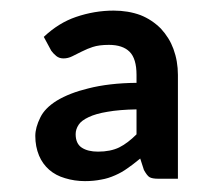

<svg xmlns="http://www.w3.org/2000/svg" viewBox="-20 -749 407 353"><path d="M231 -502V-547.9Q199.7 -547.4 177.7 -543.5Q156.2 -540 143.1 -533.7Q129.4 -527.3 124.5 -519.5Q119.1 -511.2 119.1 -502.4Q119.1 -484.9 130.4 -477.5Q141.6 -470.2 160.2 -470.2Q183.1 -470.2 199.2 -478Q214.8 -485.8 231 -502ZM74.2 -655.8 60.5 -681.2Q87.9 -707 119.6 -717.8Q153.8 -729.5 189 -729.5Q215.8 -729.5 238.3 -721.2Q259.3 -712.9 275.9 -696.3Q291.5 -679.2 298.8 -659.2Q307.1 -636.7 307.1 -611.3V-420.4H271Q259.8 -420.4 254.9 -423.3Q250.5 -425.8 244.6 -436.5L237.8 -457.5Q222.2 -444.8 214.8 -439.9Q204.1 -432.1 191.9 -426.8Q178.7 -420.9 166.5 -418.9Q152.3 -416 136.2 -416Q117.2 -416 99.6 -421.4Q82.5 -426.3 70.3 -437Q58.1 -447.8 51.8 -462.9Q44.9 -479.5 44.9 -499Q44.9 -514.6 54.2 -533.2Q62.5 -550.3 84.5 -564Q107.9 -578.1 142.1 -586.4Q180.2 -596.2 231 -596.7V-611.3Q231 -641.1 218.3 -653.8Q205.6 -666.5 180.2 -666.5Q162.1 -666.5 150.4 -662.6Q141.1 -659.7 129.4 -653.8L112.8 -645.5Q105 -641.6 96.7 -641.6Q88.9 -641.6 83.5 -646Q77.6 -650.9 74.2 -655.8Z"/></svg>

Font: Lato-SemiBold
Style: Regular
Weight: 500
Designer: Lukasz Dziedzic with Adam Twardoch and Botio Nikoltchev
Foundry: tyPoland Lukasz Dziedzic
Version: ""